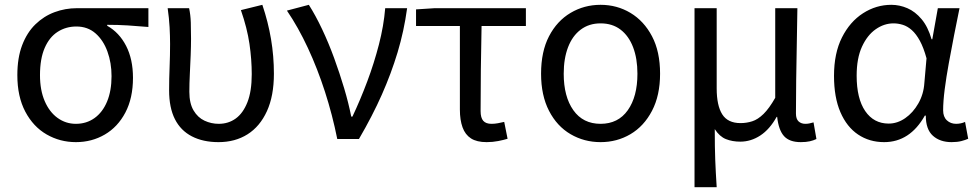

<svg xmlns="http://www.w3.org/2000/svg" viewBox="-20 -577 4055 797"><path d="M295 13Q229 13 173.5 -19Q118 -51 85 -113.5Q52 -176 52 -265Q52 -337 72 -389.5Q92 -442 127 -476Q162 -510 206.5 -526.5Q251 -543 299 -543H596V-465Q550 -469 510 -471.5Q470 -474 425 -474V-470Q475 -442 503.5 -386.5Q532 -331 532 -254Q532 -170 500.5 -110Q469 -50 415 -18.5Q361 13 295 13ZM295 -63Q339 -63 372.5 -87Q406 -111 424.5 -155.5Q443 -200 443 -261Q443 -316 426 -363Q409 -410 376.5 -438.5Q344 -467 297 -467Q254 -467 219.5 -445Q185 -423 165.5 -378Q146 -333 146 -265Q146 -203 165.5 -157.5Q185 -112 219 -87.5Q253 -63 295 -63Z M887 13Q823 13 776.5 -11Q730 -35 706 -82.5Q682 -130 682 -202Q682 -250 684 -298.5Q686 -347 686 -394Q686 -427 684 -464Q682 -501 676 -543H765Q771 -515 772 -483.5Q773 -452 773 -416Q773 -386 771.5 -347.5Q770 -309 768 -269.5Q766 -230 766 -196Q766 -148 783.5 -118.5Q801 -89 829 -76Q857 -63 888 -63Q928 -63 958.5 -85Q989 -107 1007 -152.5Q1025 -198 1025 -269Q1025 -330 1015.5 -395Q1006 -460 980 -535L1069 -557Q1093 -486 1105 -415Q1117 -344 1117 -271Q1117 -179 1088 -115.5Q1059 -52 1007.5 -19.5Q956 13 887 13Z M1380 0Q1360 -100 1329 -196Q1298 -292 1258 -378Q1218 -464 1171 -533L1262 -557Q1290 -513 1317 -456Q1344 -399 1367 -336Q1390 -273 1408.5 -211Q1427 -149 1438 -93H1443Q1476 -163 1504.5 -239Q1533 -315 1553 -392.5Q1573 -470 1579 -543H1670Q1657 -448 1630.5 -360Q1604 -272 1565 -184Q1526 -96 1470 0Z M2000 13Q1959 13 1935 -2.5Q1911 -18 1900 -48.5Q1889 -79 1889 -122V-469H1707V-538L1784 -543H2163V-469H1979Q1977 -377 1976 -287.5Q1975 -198 1975 -116Q1975 -88 1986 -75.5Q1997 -63 2020 -63Q2034 -63 2047 -65.5Q2060 -68 2073 -71L2087 -1Q2071 4 2048 8.5Q2025 13 2000 13Z M2473 13Q2405 13 2348.5 -20Q2292 -53 2259 -117Q2226 -181 2226 -271Q2226 -363 2259 -426.5Q2292 -490 2348.5 -523.5Q2405 -557 2473 -557Q2541 -557 2597 -523.5Q2653 -490 2686.5 -426.5Q2720 -363 2720 -271Q2720 -181 2686.5 -117Q2653 -53 2597 -20Q2541 13 2473 13ZM2473 -63Q2546 -63 2586 -119.5Q2626 -176 2626 -271Q2626 -334 2608 -381Q2590 -428 2556 -454Q2522 -480 2473 -480Q2425 -480 2390.5 -454Q2356 -428 2338 -381Q2320 -334 2320 -271Q2320 -176 2360 -119.5Q2400 -63 2473 -63Z M2863 200V-543H2955V-210Q2955 -139 2978 -102.5Q3001 -66 3054 -66Q3079 -66 3102.5 -73.5Q3126 -81 3149.5 -104Q3173 -127 3198 -171V-543H3290Q3289 -470 3287.5 -394Q3286 -318 3285 -245Q3284 -172 3284 -106Q3284 -83 3295 -73Q3306 -63 3323 -63Q3331 -63 3339 -64.5Q3347 -66 3357 -69L3369 0Q3357 6 3341.5 9.5Q3326 13 3304 13Q3257 13 3234.5 -12Q3212 -37 3206 -92H3204Q3175 -40 3136 -14.5Q3097 11 3053 11Q3020 11 2993.5 0.5Q2967 -10 2947 -41Q2947 -1 2947.5 29.5Q2948 60 2949 87Q2950 114 2951.5 141Q2953 168 2955 200Z M3650 13Q3589 13 3542 -18.5Q3495 -50 3468.5 -111.5Q3442 -173 3442 -262Q3442 -356 3475 -421.5Q3508 -487 3562.5 -522Q3617 -557 3680 -557Q3714 -557 3746.5 -543Q3779 -529 3805.5 -497.5Q3832 -466 3847 -414H3850L3873 -543H3963Q3952 -490 3940.5 -431Q3929 -372 3918.5 -314.5Q3908 -257 3901.5 -206.5Q3895 -156 3895 -119Q3895 -92 3910.5 -77.5Q3926 -63 3949 -63Q3958 -63 3968 -65Q3978 -67 3986 -71L3999 -1Q3988 4 3971 8.5Q3954 13 3930 13Q3882 13 3852.5 -13.5Q3823 -40 3823 -97H3819Q3757 13 3650 13ZM3669 -64Q3705 -64 3737.5 -86.5Q3770 -109 3792 -147.5Q3814 -186 3817 -232L3826 -335Q3814 -379 3798.5 -407.5Q3783 -436 3765 -452Q3747 -468 3727.5 -474Q3708 -480 3689 -480Q3650 -480 3615 -455.5Q3580 -431 3558 -383Q3536 -335 3536 -263Q3536 -168 3571.5 -116Q3607 -64 3669 -64Z"/></svg>

Font: Noto Sans KR
Style: Regular
Weight: 400
Designer: Ryoko NISHIZUKA  (kana, bopomofo & ideographs); Paul D. Hunt (Latin, Greek & Cyrillic); Sandoll Communications , Soo-you
Foundry: Adobe
Version: Version 2.004-H2;hotconv 1.0.118;makeotfexe 2.5.65603